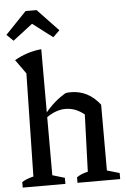

<svg xmlns="http://www.w3.org/2000/svg" viewBox="-62 -999 688 1044"><g transform="rotate(-5 282.0 -477.5)"><path d="M19 0V-30Q31 -38 46 -44Q61 -50 82 -55L93 -617L38 -694Q71 -713 107.5 -725Q144 -737 185 -741V-396Q234 -456 297 -492Q310 -494 324 -494Q420 -494 483 -412V-53L551 -33V0H318V-30Q329 -38 344 -44.5Q359 -51 379 -55L390 -367Q342 -406 287 -406Q237 -406 185 -370V-53L252 -33V0ZM178 -955 292 -835 256 -800 147 -883 39 -800 3 -835 118 -955Z"/></g></svg>

Font: Piazzolla Medium
Style: Regular
Weight: 500
Designer: Juan Pablo del Peral
Foundry: Huerta Tipografica
Version: Version 1.330